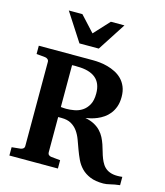

<svg xmlns="http://www.w3.org/2000/svg" viewBox="-133 -1017 971 1133"><g transform="rotate(15 352.0 -450.0)"><path d="M704.1 0Q670.9 3.9 647.2 10Q623.5 16.1 605 16.1Q556.6 16.1 524.4 2.7Q492.2 -10.7 470.9 -32.5Q449.7 -54.2 436.5 -82Q423.3 -109.9 412.8 -138.9Q402.3 -168 392.1 -195.8Q381.8 -223.6 366.2 -245.4Q350.6 -267.1 327.1 -280.5Q303.7 -293.9 267.1 -293.9H247.1V-78.1Q247.1 -68.4 253.4 -62.7Q259.8 -57.1 269 -56.2L324.2 -50.8V0H27.8V-50.8L81.1 -56.2Q89.8 -57.1 96.9 -62.7Q104 -68.4 104 -78.1V-592.8Q104 -602.5 96.9 -608.4Q89.8 -614.3 81.1 -615.2L27.8 -620.1V-670.9H359.9Q378.4 -670.9 401.9 -668.5Q425.3 -666 449.5 -659.4Q473.6 -652.8 496.8 -641.1Q520 -629.4 538.1 -611.1Q556.2 -592.8 567.1 -566.7Q578.1 -540.5 578.1 -504.9Q578.1 -471.2 569.1 -445.8Q560.1 -420.4 545.2 -401.6Q530.3 -382.8 511.5 -369.9Q492.7 -356.9 473.1 -348.9Q453.6 -340.8 435.5 -336.4Q417.5 -332 403.8 -330.1Q436.5 -323.7 459.5 -311.3Q482.4 -298.8 498 -282.2Q513.7 -265.6 523.7 -246.1Q533.7 -226.6 540.8 -205.8Q547.9 -185.1 553.5 -164.6Q559.1 -144 566.4 -125.5Q573.7 -106.9 583.7 -91.6Q593.8 -76.2 609.4 -65.7Q625 -55.2 647.9 -51Q670.9 -46.9 704.1 -50.8ZM428.2 -485.8Q428.2 -549.3 390.1 -580.1Q352.1 -610.8 278.8 -610.8Q274.9 -611.3 269.5 -611.3H259.3Q253.4 -611.3 247.1 -610.8V-355Q259.8 -354 267.8 -353.5Q275.9 -353 279.8 -353Q303.2 -353 329.3 -357.7Q355.5 -362.3 377.4 -376.7Q399.4 -391.1 413.8 -417.2Q428.2 -443.4 428.2 -485.8ZM374 -746.1H255.9L145 -917.5H228L314.9 -823.2L401.9 -917.5H484.9Z"/></g></svg>

Font: Charis SIL Am
Style: Bold
Weight: 700
Foundry: SIL International
Version: Version 5.000